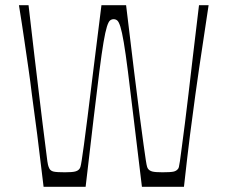

<svg xmlns="http://www.w3.org/2000/svg" viewBox="-20 -720 877 740"><path d="M148 0Q134 -118 123.5 -201Q113 -284 103 -355Q97 -406 89.5 -457Q82 -508 73.5 -567Q65 -626 53 -700H90Q102 -592 112.5 -506.5Q123 -421 130.5 -356.5Q138 -292 144 -245Q152 -185 156 -150Q160 -115 162.5 -98.5Q165 -82 167.5 -76.5Q170 -71 171 -69Q176 -61 187.5 -58.5Q199 -56 230 -56Q258 -56 269.5 -59Q281 -62 286 -69Q288 -71 290 -77Q292 -83 295 -102.5Q298 -122 303.5 -161.5Q309 -201 317.5 -269.5Q326 -338 339 -443.5Q352 -549 371 -700H466Q484 -549 497 -443.5Q510 -338 519 -269.5Q528 -201 533.5 -161.5Q539 -122 542 -102.5Q545 -83 547 -77Q549 -71 551 -69Q556 -62 567 -59Q578 -56 606 -56Q637 -56 648.5 -58.5Q660 -61 666 -69Q668 -71 669.5 -76.5Q671 -82 673.5 -99Q676 -116 680.5 -151Q685 -186 693 -247Q699 -294 706.5 -358Q714 -422 724 -507.5Q734 -593 747 -700H784Q773 -626 764 -567Q755 -508 747.5 -457Q740 -406 733 -355Q723 -284 712.5 -201Q702 -118 689 0H527Q508 -156 495 -265Q482 -374 473 -445Q464 -516 457 -557Q450 -598 444 -617Q438 -636 432 -641Q426 -646 418 -646Q410 -646 404 -641Q398 -636 392 -617Q386 -598 379 -557Q372 -516 363 -445Q354 -374 341 -265Q328 -156 310 0Z"/></svg>

Font: Ojuju Light
Style: Regular
Weight: 300
Designer: Chisaokwu Joboson, Mirko Velimirovic
Foundry: Udi Foundry
Version: Version 1.000